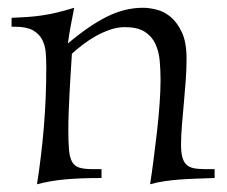

<svg xmlns="http://www.w3.org/2000/svg" viewBox="-20 -458 584 494"><path d="M532.2 0Q506.3 1 484.4 1.7Q462.4 2.4 442.6 3.9Q422.9 5.4 404.1 8.1Q385.3 10.7 366.2 16.1Q370.6 -12.2 375.2 -47.9Q379.9 -83.5 384 -119.9Q388.2 -156.2 390.6 -190.9Q393.1 -225.6 393.1 -252Q393.1 -277.3 390.9 -301.8Q388.7 -326.2 379.6 -345.5Q370.6 -364.7 352.1 -376.5Q333.5 -388.2 300.8 -388.2Q282.2 -388.2 263.2 -381.6Q244.1 -375 226.3 -365Q208.5 -355 192.6 -342.8Q176.8 -330.6 165 -319.8Q163.6 -296.4 161.9 -270.3Q160.2 -244.1 158.9 -218.5Q157.7 -192.9 156.7 -168.7Q155.8 -144.5 155.8 -124Q155.8 -92.3 157.5 -72.8Q159.2 -53.2 165.3 -42Q171.4 -30.8 183.6 -26.9Q195.8 -22.9 216.8 -22.9H241.2V0Q188.5 0 149.4 3.4Q110.4 6.8 75.2 16.1Q86.4 -55.2 92.8 -130.6Q99.1 -206.1 99.1 -285.2Q99.1 -304.2 97.7 -322.8Q96.2 -341.3 88.4 -356.2Q80.6 -371.1 64.5 -380.1Q48.3 -389.2 19 -389.2H9.8V-412.1Q31.7 -413.1 50.3 -414.3Q68.8 -415.5 87.2 -418.2Q105.5 -420.9 125.5 -425.5Q145.5 -430.2 170.9 -438Q166.5 -416 161.9 -391.4Q157.2 -366.7 154.8 -346.2Q209 -392.1 254.9 -415Q300.8 -438 348.1 -438Q363.3 -438 382.6 -433.3Q401.9 -428.7 418.9 -414.6Q436 -400.4 448 -374.8Q460 -349.1 460 -307.1Q460 -279.8 457.8 -250Q455.6 -220.2 452.9 -191.2Q450.2 -162.1 448 -135Q445.8 -107.9 445.8 -85.9Q445.8 -66.4 449 -54.2Q452.1 -42 459.2 -34.9Q466.3 -27.8 477.8 -25.4Q489.3 -22.9 505.9 -22.9H532.2Z"/></svg>

Font: Simonetta
Style: Regular
Weight: 400
Designer: Gayaneh Bagdasaryan
Foundry: BrownFox
Version: Version 1.001